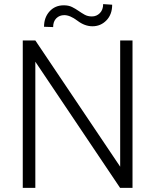

<svg xmlns="http://www.w3.org/2000/svg" viewBox="-20 -906 750 926"><path d="M619.1 0H559.1L150.4 -608.4V0H89.8V-710.9H150.4L559.6 -102.1V-710.9H619.1ZM521 -883.3Q521 -836.4 493.4 -807.9Q465.8 -779.3 425.8 -779.3Q388.7 -779.3 353.3 -806.2Q317.9 -833 290 -833Q267.1 -833 251.7 -817.9Q236.3 -802.7 236.3 -775.4L192.4 -776.9Q192.4 -821.8 219 -851.1Q245.6 -880.4 287.6 -880.4Q311 -880.4 327.6 -872.1Q344.2 -863.8 358.9 -853.5Q373.5 -843.3 388.4 -835Q403.3 -826.7 423.3 -826.7Q445.8 -826.7 461.7 -842.8Q477.5 -858.9 477.5 -886.2Z"/></svg>

Font: Roboto-Light
Style: Regular
Weight: 300
Designer: Google
Version: Version 2.137; 2017